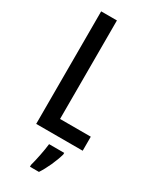

<svg xmlns="http://www.w3.org/2000/svg" viewBox="-236 -774 852 1055"><g transform="rotate(30 190.5 -246.5)"><path d="M70 0H365V-89H170V-714H70ZM283 71V61H187C183 101 168 174 158 209V221H215C242 180 269 121 283 71Z"/></g></svg>

Font: Noto Sans Arabic UI XCn Md
Style: Regular
Weight: 500
Width: 2
Designer: Monotype Design Team, Nadine Chahine and Nizar Qandah
Foundry: Monotype Imaging Inc.
Version: Version 2.010